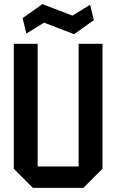

<svg xmlns="http://www.w3.org/2000/svg" viewBox="-20 -913 565 933"><path d="M47 -93V-700H163V-104H362V-700H478V-93L385 0H140ZM108 -750 90 -825 186 -893 332 -837 418 -890 436 -815 340 -747 194 -803Z"/></svg>

Font: Tektur SemiCondensed Medium
Style: Regular
Weight: 500
Width: 4
Designer: Adam Jagosz
Foundry: Adam Jagosz
Version: Version 1.005;gftools[0.9.30]